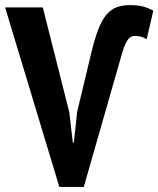

<svg xmlns="http://www.w3.org/2000/svg" viewBox="-32 -729 622 754"><path d="M297 5H201L-12 -700H136L240 -289L254 -169H258L271 -290L326 -519Q339 -574 353 -611Q367 -648 384.5 -669.5Q402 -691 425 -700Q448 -709 478 -709Q510 -709 531 -703Q552 -697 570 -687L544 -575Q530 -583 519.5 -585.5Q509 -588 498 -588Q478 -588 466 -567Q454 -546 444 -508Z"/></svg>

Font: PT Sans Narrow
Style: Bold
Weight: 700
Width: 3
Designer: A.Korolkova, O.Umpeleva, V.Yefimov
Foundry: ParaType Ltd
Version: Version 2.003W OFL